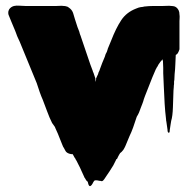

<svg xmlns="http://www.w3.org/2000/svg" viewBox="-20 -541 670 674"><path d="M302 108Q301 109 299 111Q297 113 294 112Q291 109 290 105Q289 101 288 97Q282 93 278 84Q277 84 277 83.5Q277 83 277 83Q271 71 266 59Q261 47 255 36L249 24Q245 18 244 15Q242 13 240 9Q240 8 239.5 8Q239 8 239 7L235 0H230Q229 0 227.5 -0.5Q226 -1 225 -1Q214 -4 210 -11Q206 -18 203 -24Q202 -24 202 -24.5Q202 -25 202 -25L199 -32Q195 -42 191 -52Q187 -62 183 -72L174 -92Q174 -93 173.5 -93.5Q173 -94 173 -95Q171 -98 166 -105Q164 -107 163 -109Q153 -129 145.5 -150Q138 -171 130 -191Q125 -202 119.5 -217.5Q114 -233 109 -249L49 -395Q46 -402 43 -408Q40 -414 37 -423Q36 -426 33 -433.5Q30 -441 29 -443Q26 -451 20 -464.5Q14 -478 10 -489Q9 -492 9 -496Q9 -501 10 -503L12 -508Q18 -517 29 -520Q38 -522 48.5 -521Q59 -520 69 -520H178Q184 -520 190.5 -520.5Q197 -521 204 -520Q208 -520 211.5 -519Q215 -518 218 -517Q224 -513 226 -511Q234 -504 237 -494Q240 -484 243 -474L252 -446Q254 -440 256.5 -434.5Q259 -429 260 -423Q261 -422 261 -420.5Q261 -419 262 -418L297 -315L306 -291Q306 -288 308 -286L315 -265Q315 -253 315.5 -254Q316 -255 317 -260Q318 -265 317 -265Q318 -267 319 -269.5Q320 -272 321 -274Q325 -281 326 -287Q328 -290 329 -293Q330 -296 331 -299Q338 -319 348 -342Q350 -351 355 -359L358 -368V-369L370 -398Q387 -442 405.5 -470Q424 -498 458 -511Q467 -515 474 -516Q476 -516 478.5 -516.5Q481 -517 483 -517Q484 -518 486 -518Q503 -520 519.5 -520Q536 -520 552 -520Q559 -520 567 -520.5Q575 -521 582 -520Q585 -520 588 -519.5Q591 -519 594 -518L599 -515Q604 -511 607 -505Q610 -499 610 -490Q611 -484 610.5 -478Q610 -472 610 -467V-368Q609 -365 607.5 -361Q606 -357 604 -354Q604 -354 602 -352Q601 -350 600 -350Q599 -350 597 -348Q596 -332 595.5 -315Q595 -298 593 -281Q593 -276 592.5 -270.5Q592 -265 592 -260Q591 -257 591 -253.5Q591 -250 591 -246Q590 -241 590 -235Q590 -229 589 -223Q588 -195 587 -164Q586 -133 581 -117Q580 -114 580 -111Q580 -108 579 -105L576 -85Q576 -82 575.5 -78.5Q575 -75 572 -75Q568 -76 568 -86Q567 -93 566 -100Q565 -107 564 -114Q563 -117 563 -121.5Q563 -126 562 -131Q560 -146 558 -176.5Q556 -207 555 -238Q554 -269 553 -284V-303Q553 -309 552.5 -315Q552 -321 552 -327Q551 -328 551 -330V-333Q545 -327 543 -324Q541 -322 539.5 -319Q538 -316 536 -314Q535 -311 533 -308Q531 -305 529 -302Q529 -300 527 -298L515 -270L489 -204Q488 -201 487 -198.5Q486 -196 485 -193Q483 -185 480 -177.5Q477 -170 474 -162Q471 -153 468 -146Q465 -139 460 -131Q454 -112 447.5 -94Q441 -76 435 -64L420 -28L417 -22Q414 -15 407 -8Q406 -7 403.5 -5Q401 -3 402 -4Q402 -4 398 2.5Q394 9 394 10Q393 11 392 14.5Q391 18 389 17Q385 24 381.5 32Q378 40 373 47Q369 53 364.5 60.5Q360 68 354 76Q352 79 350 82Q348 85 346 88Q342 94 338 95Q335 95 333 94Q329 94 325.5 93Q322 92 318 92Q314 92 314 92Q310 93 307.5 98.5Q305 104 302 108Z"/></svg>

Font: Rubik Wet Paint
Style: Regular
Weight: 400
Designer: Hubert and Fischer, NaN
Foundry: Hubert and Fischer, NaN
Version: Version 2.200